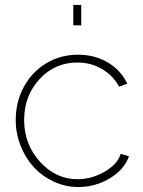

<svg xmlns="http://www.w3.org/2000/svg" viewBox="-20 -750 581 780"><path d="M277.8 -647V-730H310.1V-647ZM297.9 9.8Q246.1 9.8 199 -12Q151.9 -33.7 117.9 -70.3Q84 -106.9 64 -157.2Q43.9 -207.5 43.9 -262.2Q43.9 -335.9 76.7 -396.7Q109.4 -457.5 167.5 -492.7Q225.6 -527.8 296.9 -527.8Q364.3 -527.8 417.5 -496.6Q470.7 -465.3 497.1 -410.2L463.9 -397.9Q439 -443.8 393.8 -470Q348.6 -496.1 293.9 -496.1Q203.1 -496.1 140.6 -428.5Q78.1 -360.8 78.1 -262.2Q78.1 -164.1 142.3 -93Q206.5 -22 294.9 -22Q353 -22 405.5 -52.7Q458 -83.5 470.2 -125L503.9 -115.2Q485.4 -61.5 426.5 -25.9Q367.7 9.8 297.9 9.8Z"/></svg>

Font: Rawline ExtraLight
Style: Regular
Weight: 275
Designer: Matt McInerney, Pablo Impallari, Rodrigo Fuenzalida
Foundry: Matt McInerney, Pablo Impallari, Rodrigo Fuenzalida
Version: Version 4.020;PS 004.020;hotconv 1.0.88;makeotf.lib2.5.64775